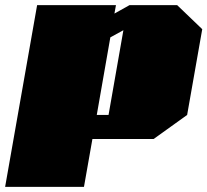

<svg xmlns="http://www.w3.org/2000/svg" viewBox="-20 -543 810 750"><path d="M0 187 125 -523H433L427 -490L486 -523H672L770 -429L711 -94L580 0H341L308 187ZM358 -94H404L462 -425L411 -397Z"/></svg>

Font: Tomorrow Black
Style: Italic
Weight: 900
Italic angle: -10°
Designer: Tony de Marco, Monica Rizzolli
Foundry: Just in Type
Version: Version 2.002